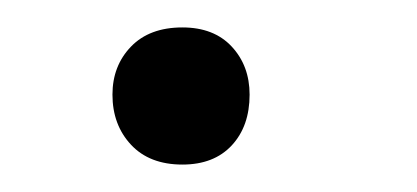

<svg xmlns="http://www.w3.org/2000/svg" viewBox="-20 -107 304 140"><path d="M162 -38Q162 -15 149 -1Q136 13 113 13Q89 13 75.5 -1.5Q62 -16 62 -38Q62 -59 75.5 -73Q89 -87 113 -87Q136 -87 149 -73Q162 -59 162 -38Z"/></svg>

Font: SUIT
Style: Regular
Weight: 400
Designer: Sunn Youn; Korean Glyphs from Source Han Sans (Sandoll Communications; Soo-young Jang, Joo-yeon Kang)
Foundry: Sunn
Version: Version 1.140